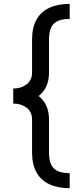

<svg xmlns="http://www.w3.org/2000/svg" viewBox="-20 -821 416 997"><path d="M234.4 -29.3V-200.2Q234.4 -253.9 210.4 -289.8Q186.5 -325.7 144.5 -343.5Q102.5 -361.3 48.8 -361.3V-283.2Q89.4 -283.2 117.9 -262Q146.5 -240.7 146.5 -200.2V-29.3Q146.5 32.7 169.4 74Q192.4 115.2 236.1 135.7Q279.8 156.2 341.8 156.2V78.1Q284.2 78.1 259.3 53.2Q234.4 28.3 234.4 -29.3ZM234.4 -615.2Q234.4 -673.3 259.3 -698Q284.2 -722.7 341.8 -722.7V-800.8Q279.8 -800.8 236.1 -780.3Q192.4 -759.8 169.4 -718.8Q146.5 -677.7 146.5 -615.2V-444.3Q146.5 -404.3 117.9 -382.8Q89.4 -361.3 48.8 -361.3V-283.2Q102.5 -283.2 144.5 -301Q186.5 -318.8 210.4 -354.7Q234.4 -390.6 234.4 -444.3Z"/></svg>

Font: Giphurs
Style: Regular
Weight: 400
Version: Version 2.010